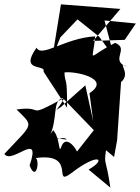

<svg xmlns="http://www.w3.org/2000/svg" viewBox="-28 -785 644 882"><path d="M496 -64 510 -141 528 -408C579 -450 501 -508 558 -477C472 -506 570 -561 501 -588C365 -520 399 -491 409 -618C272 -611 162 -518 140 -566C58 -451 185 -492 172 -456L280 -290C281 -447 271 -393 268 -452C309 -460 489 -426 383 -357L400 -229L364 -393L250 -292C211 -269 238 -277 268 -336C78 -233 187 -302 48 -282C128 -202 128 -223 -8 -78C26 -26 165 -191 108 -25C138 53 156 -47 136 -59C329 -86 209 78 300 10C427 -88 463 -53 379 -6L479 77C458 -67 449 -23 459 -95ZM197 -153C241 -239 209 -320 260 -335L403 -187L322 -84C351 -54 277 -194 251 -103C241 -88 246 -156 216 -187L155 -92C173 -117 261 -169 279 -144ZM545 -602 400 -597 525 -744 252 -765 212 -519 249 -613 328 -696 428 -616 497 -521 452 -691 596 -677Z"/></svg>

Font: Asimov Silicon
Style: Regular
Weight: 400
Designer: Google
Version: Version 2.000980; 2014